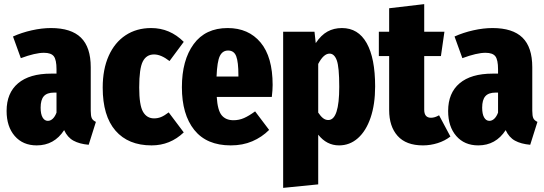

<svg xmlns="http://www.w3.org/2000/svg" viewBox="-20 -687 2639 931"><path d="M445 -96 410 15Q365 11 336 -5Q307 -21 291 -56Q243 18 158 18Q91 18 51.5 -27.5Q12 -73 12 -149Q12 -236 67.5 -283Q123 -330 228 -330H254V-351Q254 -397 241 -414Q228 -431 193 -431Q151 -431 81 -405L43 -510Q85 -529 134 -540Q183 -551 227 -551Q325 -551 372.5 -504.5Q420 -458 420 -361V-150Q420 -125 425 -114Q430 -103 445 -96ZM254 -141V-238H242Q208 -238 192.5 -220.5Q177 -203 177 -165Q177 -134 186.5 -117.5Q196 -101 212 -101Q225 -101 236 -111.5Q247 -122 254 -141Z M871 -484 802 -391Q761 -423 727 -423Q690 -423 672.5 -389Q655 -355 655 -263Q655 -177 673.5 -145Q692 -113 727 -113Q745 -113 761 -119.5Q777 -126 798 -142L871 -45Q805 18 715 18Q602 18 540 -53.5Q478 -125 478 -262Q478 -351 507 -416Q536 -481 589 -516Q642 -551 713 -551Q804 -551 871 -484Z M1298 -217H1031Q1035 -152 1055 -128Q1075 -104 1112 -104Q1139 -104 1163 -114.5Q1187 -125 1217 -147L1285 -57Q1250 -22 1203.5 -2Q1157 18 1099 18Q982 18 922 -57Q862 -132 862 -264Q862 -395 919 -473Q976 -551 1084 -551Q1185 -551 1243.5 -481Q1302 -411 1302 -275Q1302 -251 1298 -217ZM1136 -323Q1136 -386 1125.5 -414Q1115 -442 1086 -442Q1059 -442 1046 -415.5Q1033 -389 1030 -316H1136Z M1799 -268Q1799 -181 1777 -116.5Q1755 -52 1715.5 -17Q1676 18 1624 18Q1564 18 1523 -34V207L1353 224V-533H1505L1511 -478Q1537 -517 1568 -534Q1599 -551 1638 -551Q1717 -551 1758 -478Q1799 -405 1799 -268ZM1625 -266Q1625 -362 1613 -394.5Q1601 -427 1578 -427Q1549 -427 1523 -377V-141Q1535 -123 1546.5 -114Q1558 -105 1572 -105Q1625 -105 1625 -266Z M2164 -25Q2137 -4 2102 7Q2067 18 2031 18Q1949 18 1908 -28Q1867 -74 1867 -153V-415H1817V-533H1867V-647L2037 -667V-533H2135L2118 -415H2037V-155Q2037 -116 2070 -116Q2088 -116 2109 -128Z M2586 -96 2551 15Q2506 11 2477 -5Q2448 -21 2432 -56Q2384 18 2299 18Q2232 18 2192.5 -27.5Q2153 -73 2153 -149Q2153 -236 2208.5 -283Q2264 -330 2369 -330H2395V-351Q2395 -397 2382 -414Q2369 -431 2334 -431Q2292 -431 2222 -405L2184 -510Q2226 -529 2275 -540Q2324 -551 2368 -551Q2466 -551 2513.5 -504.5Q2561 -458 2561 -361V-150Q2561 -125 2566 -114Q2571 -103 2586 -96ZM2395 -141V-238H2383Q2349 -238 2333.5 -220.5Q2318 -203 2318 -165Q2318 -134 2327.5 -117.5Q2337 -101 2353 -101Q2366 -101 2377 -111.5Q2388 -122 2395 -141Z"/></svg>

Font: Fira Sans Extra Condensed ExtraBold
Style: Regular
Weight: 800
Width: 1
Designer: Carrois Corporate & Edenspiekermann AG
Foundry: Carrois Corporate GbR & Edenspiekermann AG
Version: Version 4.203